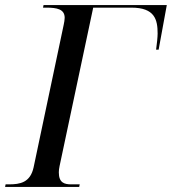

<svg xmlns="http://www.w3.org/2000/svg" viewBox="-39 -734 675 754"><path d="M-19 0H272L274 -10H241C214 -10 192 -16 192 -57C192 -64 193 -73 195 -82L327 -704H477C569 -704 580 -657 580 -602C580 -588 577 -561 574 -539H584L616 -714H132L130 -704H143C185 -704 215 -698 215 -664C215 -658 213 -644 211 -636L93 -77C80 -17 40 -10 -4 -10H-17Z"/></svg>

Font: Noto Serif Display
Style: Italic
Weight: 400
Italic angle: -12°
Designer: Monotype Design Team
Foundry: Monotype Imaging Inc.
Version: Version 2.009